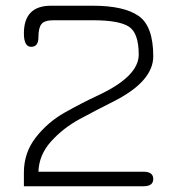

<svg xmlns="http://www.w3.org/2000/svg" viewBox="-20 -646 618 671"><path d="M515.6 -449.2Q515.6 -361.3 376 -291Q317.4 -261.7 258.8 -230Q200.2 -198.2 158.2 -151.4Q116.2 -104.5 114.3 -45.9H481.4Q515.6 -45.9 515.6 -20.5Q515.6 4.9 481.4 4.9H63.5V-43Q63.5 -112.3 105 -165.5Q146.5 -218.8 205.1 -252Q263.7 -285.2 322.3 -312.5Q464.8 -378.9 464.8 -455.1Q464.8 -530.3 430.7 -552.7Q396.5 -575.2 304.7 -575.2H167Q135.7 -575.2 125 -562Q114.3 -548.8 114.3 -515.6Q114.3 -482.4 88.9 -482.4Q63.5 -482.4 63.5 -529.3Q63.5 -626 158.2 -626Q159.2 -626 160.2 -626H304.7Q413.1 -626 464.4 -590.3Q515.6 -554.7 515.6 -449.2Z"/></svg>

Font: Jura
Style: Book
Weight: 400
Version: Version 2.5